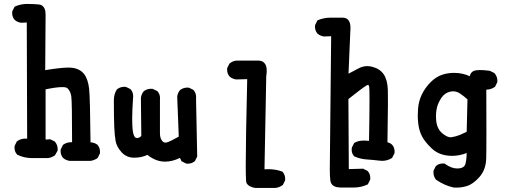

<svg xmlns="http://www.w3.org/2000/svg" viewBox="-20 -795 2540 956"><path d="M289.1 -361.3Q260.7 -361.3 207 -350.1V-100.1L230 -101.6L252.9 -90.3L253.9 -88.9Q267.1 -73.2 267.1 -52.7Q267.1 -49.3 266.6 -44.4L253.9 -22L252.4 -21Q237.3 -10.3 219.2 -7.8H140.6Q99.6 -7.8 65.4 -24.9L64.5 -26.4Q52.2 -40 52.2 -60.5Q52.2 -63.5 52.7 -68.4L64 -91.3L65.9 -92.3Q83.5 -105 106.9 -105Q110.8 -105 115.2 -104.5L113.3 -683.1L85.4 -681.6Q66.9 -684.1 53.2 -695.8Q40.5 -710 40.5 -730.5Q40.5 -733.9 41 -738.3L52.7 -761.7Q82 -775.4 114.3 -775.4Q145 -775.4 172.4 -772.9Q193.4 -771 201.7 -752.4Q207 -740.7 207 -722.7L205.1 -445.8Q283.2 -458.5 321.3 -458.5Q373.5 -458.5 398.9 -426.3Q418.5 -400.4 423.8 -352.5Q428.7 -307.1 430.7 -86.4Q449.7 -85.4 465.3 -74.2Q478 -59.6 478 -39.1Q478 -36.1 477.5 -31.2L466.3 -8.3L464.4 -7.3Q449.2 3.4 431.2 5.9H326.7Q308.1 3.4 294.4 -8.3Q281.7 -22.5 281.7 -43Q281.7 -45.9 282.2 -50.8L293.5 -73.7Q304.7 -81.5 314.7 -84.2Q324.7 -86.9 335 -86.9Q336.9 -86.9 338.9 -86.9Q338.9 -286.1 335 -314.5Q331.5 -340.8 315.4 -356Q313.5 -357.9 307.4 -359.6Q301.3 -361.3 289.1 -361.3Z M663.1 -107.9Q675.3 -107.9 683.6 -118.7L681.6 -308.1Q684.1 -326.7 695.8 -340.8Q711.9 -353 732.4 -353Q735.4 -353 740.2 -352.5L763.7 -341.3L764.6 -339.8Q776.9 -326.2 776.9 -305.7Q776.9 -302.7 776.4 -299.3V-130.9Q776.4 -104 789.6 -91.3Q795.4 -85 804.2 -85Q810.1 -85 817.6 -88.1Q825.2 -91.3 833.5 -95.2Q849.6 -103 870.1 -114.7L862.3 -314Q864.7 -332.5 876.5 -346.7Q892.6 -358.9 913.1 -358.9Q916 -358.9 920.9 -358.4L943.4 -347.2L944.3 -345.7Q956.5 -332 956.5 -311.5Q956.5 -308.6 956.1 -305.2L961.9 -15.6L950.7 6.8L949.2 7.8Q935.5 20 915 20Q912.1 20 907.2 19.5L883.8 7.8L876 -8.8Q838.4 9.8 801.8 9.8Q755.9 9.8 713.9 -23.9Q684.6 -9.8 648.4 -9.8Q609.9 -9.8 585.4 -36.9Q561 -64 555.7 -92.3Q550.8 -119.1 548.8 -165.5Q546.9 -211.9 546.9 -295.9Q546.9 -325.7 561.5 -349.1L562.5 -350.1L563.5 -351.1Q579.1 -362.8 599.6 -362.8Q602.5 -362.8 607.4 -362.3L629.9 -351.1L630.9 -349.6Q643.1 -335.9 643.1 -315.4Q643.1 -312.5 642.6 -309.1Q638.2 -243.2 638.2 -207.5Q638.2 -171.9 640.1 -152.8Q643.1 -121.1 652.3 -111.8Q655.3 -108.9 658.2 -108.4Q661.1 -107.9 663.1 -107.9Z M1203.6 27.3Q1203.6 -97.2 1210.9 -400.9L1155.8 -399.4Q1137.2 -401.9 1123.5 -413.6Q1110.8 -427.7 1110.8 -448.2Q1110.8 -451.2 1111.3 -456.1L1122.6 -478.5L1124 -479.5Q1137.2 -490.7 1155.8 -493.2H1267.6Q1285.2 -492.7 1295.4 -482.4Q1308.1 -469.7 1308.1 -442.9Q1308.1 -431.2 1305.7 -416L1296.9 47.9Q1307.1 47.4 1316.4 47.4Q1353.5 47.4 1386.2 59.6L1387.7 61.5Q1399.9 75.2 1399.9 95.7Q1399.9 98.6 1399.4 103.5L1388.2 126.5L1386.2 127.4Q1371.1 138.2 1353 140.6H1249.5Q1216.3 134.8 1207 115.2Q1205.6 111.3 1205.1 102.1Q1203.6 76.7 1203.6 27.3Z M1817.4 -93.8Q1819.8 -224.6 1819.8 -297.9Q1819.8 -353.5 1818.4 -361.8Q1817.4 -369.1 1814.9 -371.1Q1814 -372.1 1813 -372.1Q1812 -372.1 1809.6 -371.3Q1807.1 -370.6 1803.7 -368.7Q1782.2 -355.5 1714.8 -301.8L1716.8 46.9L1788.1 44.9L1810.5 56.2L1811.5 57.6Q1823.7 71.3 1823.7 91.8Q1823.7 94.7 1823.2 99.6L1811.5 123Q1793.5 131.3 1776.6 135Q1759.8 138.7 1741.7 138.7H1673.8Q1638.7 137.7 1628.4 116.2Q1626 111.3 1625 105Q1622.1 84 1622.1 48.3L1628.9 -614.7L1593.3 -613.3Q1574.7 -615.7 1561 -627.4Q1553.7 -635.7 1551 -644.8Q1548.3 -653.8 1548.3 -662.1Q1548.3 -665.5 1548.8 -669.9L1560.5 -693.4L1563.5 -694.8Q1592.3 -707 1625 -707H1687.5Q1703.1 -706.5 1712.4 -697.3Q1725.1 -684.6 1725.1 -656.7Q1725.1 -656.2 1715.3 -428.2L1766.6 -455.1Q1786.6 -465.8 1809.1 -465.8Q1822.3 -465.8 1835.4 -461.9Q1872.1 -452.1 1890.6 -424.8Q1909.2 -397.9 1911.1 -347.7Q1911.6 -331.1 1911.6 -279.3Q1911.6 -227.5 1909.2 -86.4Q1921.4 -84 1932.1 -74.7Q1944.8 -60.5 1944.8 -40Q1944.8 -37.1 1944.3 -32.2L1932.6 -9.3L1930.7 -7.8Q1908.7 5.9 1882.3 5.9Q1876 5.9 1864.7 4.4Q1837.9 1 1807.1 -1Q1774.4 -2.9 1744.6 -16.1L1743.2 -17.1Q1731 -30.3 1731 -49.8Q1731 -54.2 1731.9 -60.1L1743.2 -82.5L1744.6 -83.5Q1762.2 -95.2 1793.5 -95.2Q1804.7 -95.2 1817.4 -93.8Z M2240.7 -432.1Q2283.7 -432.1 2318.8 -415.5Q2323.2 -434.6 2337.9 -441.4Q2347.7 -446.3 2369.6 -446.3Q2389.2 -446.3 2419.4 -442.4L2441.4 -431.2L2442.4 -430.2Q2456.5 -414.1 2456.5 -393.1Q2456.5 -390.1 2456.1 -385.7L2444.8 -362.8L2442.9 -361.8Q2424.3 -348.6 2401.4 -348.6Q2401.9 -234.9 2401.9 -136.2Q2401.9 -37.6 2400.9 -5.9Q2399.4 49.8 2367.2 86.4Q2335.4 122.1 2304.7 131.3Q2279.8 139.2 2252 139.2Q2241.2 139.2 2238.8 138.7Q2191.9 128.4 2150.9 99.6L2149.9 98.6Q2138.2 83 2138.2 62.5Q2138.2 59.6 2138.7 54.7L2149.9 32.2L2151.4 31.2Q2165 19 2185.5 19Q2188.5 19 2194.3 19.5L2195.8 21Q2228 43.9 2256.3 43.9Q2285.6 43.9 2294.4 28.3Q2302.7 13.7 2303.7 -33.2Q2268.6 -19 2231 -19Q2167.5 -19 2128.4 -57.1Q2095.2 -88.9 2080.8 -116.9Q2066.4 -145 2062.5 -180.7Q2060.1 -200.7 2060.1 -219Q2060.1 -237.3 2061.5 -253.4Q2064.5 -292 2080.8 -325.4Q2097.2 -358.9 2124.8 -386.5Q2152.3 -414.1 2186 -424.3Q2211.9 -432.1 2240.7 -432.1ZM2235.8 -340.3Q2232.4 -340.3 2228.5 -339.8Q2205.1 -336.9 2188 -320.3Q2172.9 -304.7 2161.1 -276.4Q2150.9 -251.5 2150.9 -216.3Q2150.9 -208 2151.4 -199.7Q2154.3 -155.3 2181.6 -131.8Q2206.1 -111.3 2224.1 -111.3Q2226.6 -111.3 2228.5 -111.8Q2250 -115.2 2270.5 -123.5L2303.7 -138.7L2307.6 -300.3Q2288.1 -317.9 2268.6 -330.6Q2253.4 -340.3 2235.8 -340.3Z"/></svg>

Font: Bakudai
Style: Bold
Weight: 700
Version: Version 1.48